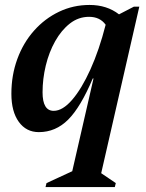

<svg xmlns="http://www.w3.org/2000/svg" viewBox="-20 -521 589 776"><path d="M137 13Q86 13 56 -28.5Q26 -70 26 -142Q26 -217 50 -282.5Q74 -348 117.5 -397Q161 -446 218.5 -473.5Q276 -501 342 -501Q412 -501 461 -463L521 -494H543L389 179L448 219L444 235H164L168 219L272 171L358 -204H355Q306 -88 255.5 -37.5Q205 13 137 13ZM152 -148Q152 -73 197 -73Q233 -73 271.5 -117.5Q310 -162 345.5 -240.5Q381 -319 407 -421Q384 -453 340 -453Q297 -453 262.5 -426Q228 -399 203 -354.5Q178 -310 165 -256Q152 -202 152 -148Z"/></svg>

Font: Platypi Medium
Style: Italic
Weight: 500
Italic angle: -13°
Designer: David Sargent
Foundry: Bolt Cutter Type
Version: Version 1.200; ttfautohint (v1.8.4.7-5d5b)